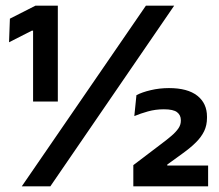

<svg xmlns="http://www.w3.org/2000/svg" viewBox="-20 -659 774 679"><path d="M97 -300V-550.5H92.5L12 -509.5L15 -593L105.5 -639H184.5V-300ZM57 0 496 -639H596L158 0ZM451.5 0V-75L549 -149Q570.5 -165 586.2 -178.5Q602 -192 610.8 -204.8Q619.5 -217.5 619.5 -231.5V-234.5Q619.5 -252 606.2 -262.2Q593 -272.5 559.5 -272.5Q530 -272.5 503.2 -265Q476.5 -257.5 455 -248.5L462.5 -322.5Q482.5 -333 513.2 -340.2Q544 -347.5 577.5 -347.5Q643.5 -347.5 677.8 -320.5Q712 -293.5 712 -246.5V-242Q712 -216 702 -195.2Q692 -174.5 673.2 -155.8Q654.5 -137 626 -116.5L571.5 -77V-61L530 -73.5H716V0Z"/></svg>

Font: Anek Gurmukhi SemiBold
Style: Regular
Weight: 600
Designer: Sarang Kulkarni (Gurmukhi), Yesha Goshar (Latin)
Foundry: Ek Type
Version: Version 1.003